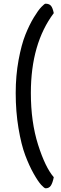

<svg xmlns="http://www.w3.org/2000/svg" viewBox="-20 -823 332 1039"><path d="M147 -320Q147 -163 186 -40Q225 83 271 136Q265 166 255.5 181Q246 196 227 196Q220 196 203 177.5Q186 159 162 116.5Q138 74 116.5 17Q95 -40 80 -129.5Q65 -219 65 -320Q65 -414 80.5 -498Q96 -582 117.5 -635.5Q139 -689 163 -728.5Q187 -768 204 -785.5Q221 -803 226 -803Q246 -803 255.5 -792Q265 -781 271 -752Q147 -587 147 -320Z"/></svg>

Font: YanoneKaffeesatzRR
Style: Regular
Weight: 400
Designer: Yanone (Cyrillic: Daniel Pouzeot & Huerta Tipografica)
Foundry: Yanone
Version: Version 1.100;PS 001.100;hotconv 1.0.70;makeotf.lib2.5.58329